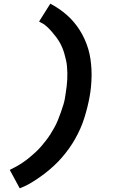

<svg xmlns="http://www.w3.org/2000/svg" viewBox="-20 -861 640 1042"><path d="M87 161 33 61Q52 52 70.5 41.5Q89 31 106.5 19Q124 7 141 -7Q158 -21 173.5 -35.5Q189 -50 203 -66Q217 -82 230 -99Q243 -116 254.5 -134Q266 -152 276 -170.5Q286 -189 294 -208.5Q302 -228 310.5 -252Q319 -276 324.5 -294.5Q330 -313 332 -326L337 -358Q340 -376 342 -394Q344 -412 345 -430Q346 -448 345.5 -466Q345 -484 343.5 -501.5Q342 -519 338 -536Q334 -553 329.5 -569Q325 -585 318.5 -601Q312 -617 303.5 -631.5Q295 -646 285 -659.5Q275 -673 261.5 -688.5Q248 -704 236.5 -714.5Q225 -725 216 -731L192 -744L253 -841Q278 -828 300.5 -812.5Q323 -797 343.5 -779Q364 -761 381.5 -740Q399 -719 413.5 -696Q428 -673 439.5 -647.5Q451 -622 459 -595Q467 -568 471 -540Q475 -512 476.5 -483Q478 -454 476 -419.5Q474 -385 471 -366L467 -340Q462 -311 454.5 -281Q447 -251 438 -222Q429 -193 416.5 -164.5Q404 -136 388.5 -108.5Q373 -81 354.5 -55Q336 -29 315 -5Q294 19 270 41Q246 63 220.5 82.5Q195 102 163.5 122Q132 142 113 150Z"/></svg>

Font: Iosevka Aile Extrabold
Style: Italic
Weight: 800
Italic angle: -9°
Designer: Belleve Invis
Foundry: Belleve Invis
Version: Version 31.1.0; ttfautohint (v1.8.4)